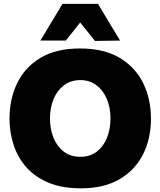

<svg xmlns="http://www.w3.org/2000/svg" viewBox="-20 -986 852 1020"><path d="M409.5 14.5Q309.5 14.5 237.8 -15.5Q166 -45.5 120.2 -97.2Q74.5 -149 52.5 -215.8Q30.5 -282.5 30.5 -355.5Q30.5 -459.5 71.2 -544Q112 -628.5 194.8 -678.5Q277.5 -728.5 404.5 -728.5Q533 -728.5 616.5 -678.2Q700 -628 741 -543.5Q782 -459 782 -356.5Q782 -249.5 739.8 -165.8Q697.5 -82 614.8 -33.8Q532 14.5 409.5 14.5ZM407 -153Q459 -153 494.8 -181Q530.5 -209 548.8 -255.2Q567 -301.5 567 -356.5Q567 -414 547.5 -460.2Q528 -506.5 492 -533.5Q456 -560.5 407 -560.5Q356 -560.5 319.8 -533Q283.5 -505.5 264.5 -459.2Q245.5 -413 245.5 -356.5Q245.5 -301 264 -254.8Q282.5 -208.5 318.5 -180.8Q354.5 -153 407 -153ZM484.5 -768.5Q465 -793 445.5 -817.5Q426 -841.5 406 -866.5Q386.5 -842 367.5 -818Q348.5 -794 329.5 -770.5H194.5Q223.5 -818.5 253 -867.5Q282 -916 312 -965.5H500.5Q530 -916 559.5 -867.2Q589 -818.5 618 -770.5Z"/></svg>

Font: Heraclito ExtraBold
Style: Regular
Weight: 800
Designer: Kostas Bartsokas (font) & Cristiano Sobral (main changes)
Foundry: Kostas Bartsokas (font) & Cristiano Sobral (main changes)
Version: Version 1.00;July 8, 2020;FontCreator 13.0.0.2655 64-bit